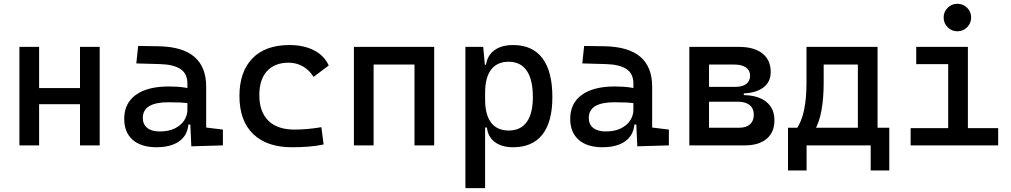

<svg xmlns="http://www.w3.org/2000/svg" viewBox="-20 -764 5313 1009"><path d="M400.4 0V-517.6H503.9V0ZM82 0V-517.6H185.5V0ZM112.3 -216.3V-301.3H488.8V-216.3Z M985.4 4.9 978.5 -148.4 964.8 -191.4V-325.2Q964.8 -377 928.5 -401.1Q892.1 -425.3 820.3 -427.2L696.3 -430.7L706.1 -522.5L810.5 -521Q939 -519 1001.2 -465.6Q1063.5 -412.1 1063.5 -309.6V-93.8L1151.4 -83V0ZM802.7 9.8Q721.7 9.8 677.2 -29.3Q632.8 -68.4 632.8 -139.6Q632.8 -221.7 694.1 -265.6Q755.4 -309.6 867.2 -309.6Q913.6 -309.6 950 -304Q986.3 -298.3 1014.6 -287.1L993.2 -216.8Q960.4 -224.1 929.2 -225.3Q897.9 -226.6 865.2 -226.6Q730.5 -226.6 730.5 -144.5Q730.5 -110.4 753.7 -91.8Q776.9 -73.2 819.3 -73.2Q867.7 -73.2 900.1 -89.8Q932.6 -106.4 948.7 -132.3Q964.8 -158.2 964.8 -185.5V-242.2L995.1 -109.4H954.1L970.7 -125Q970.7 -80.1 950 -50Q929.2 -20 891.6 -5.1Q854 9.8 802.7 9.8Z M1514.6 9.8Q1382.3 9.8 1310.3 -59.8Q1238.3 -129.4 1238.3 -259.8Q1238.3 -386.7 1306.4 -457Q1374.5 -527.3 1501 -527.3Q1576.7 -527.3 1630.6 -499.3Q1684.6 -471.2 1707.5 -419.9L1627.9 -359.9Q1606 -395.5 1571.8 -415Q1537.6 -434.6 1497.1 -434.6Q1423.8 -434.6 1383.3 -390.4Q1342.8 -346.2 1342.8 -264.6Q1342.8 -176.3 1390.4 -129.6Q1438 -83 1526.4 -83Q1562.5 -83 1598.6 -86.4Q1634.8 -89.8 1668.9 -95.7L1680.7 -4.9Q1640.6 3.9 1597.9 6.8Q1555.2 9.8 1514.6 9.8Z M2158.2 0V-517.6H2261.7V0ZM1839.8 0V-517.6H1943.4V0ZM1870.1 -424.8V-517.6H2246.6V-424.8Z M2425.8 224.6V-517.6H2519.5L2529.3 -408.2V224.6ZM2676.3 9.8Q2616.7 9.8 2580.3 -17.6Q2543.9 -44.9 2539.1 -93.8H2494.1L2529.3 -241.2Q2529.3 -161.1 2560.8 -119.6Q2592.3 -78.1 2653.3 -78.1Q2715.8 -78.1 2748 -122.6Q2780.3 -167 2780.3 -253.9Q2780.3 -345.7 2748 -392.6Q2715.8 -439.5 2653.3 -439.5Q2592.3 -439.5 2560.8 -397.9Q2529.3 -356.4 2529.3 -276.4L2494.1 -423.8H2534.2Q2541 -472.7 2578.4 -500Q2615.7 -527.3 2676.3 -527.3Q2778.3 -527.3 2830.6 -458Q2882.8 -388.7 2882.8 -253.9Q2882.8 -124 2830.6 -57.1Q2778.3 9.8 2676.3 9.8Z M3329.1 4.9 3322.3 -148.4 3308.6 -191.4V-325.2Q3308.6 -377 3272.2 -401.1Q3235.8 -425.3 3164.1 -427.2L3040 -430.7L3049.8 -522.5L3154.3 -521Q3282.7 -519 3345 -465.6Q3407.2 -412.1 3407.2 -309.6V-93.8L3495.1 -83V0ZM3146.5 9.8Q3065.4 9.8 3021 -29.3Q2976.6 -68.4 2976.6 -139.6Q2976.6 -221.7 3037.8 -265.6Q3099.1 -309.6 3210.9 -309.6Q3257.3 -309.6 3293.7 -304Q3330.1 -298.3 3358.4 -287.1L3336.9 -216.8Q3304.2 -224.1 3272.9 -225.3Q3241.7 -226.6 3209 -226.6Q3074.2 -226.6 3074.2 -144.5Q3074.2 -110.4 3097.4 -91.8Q3120.6 -73.2 3163.1 -73.2Q3211.4 -73.2 3243.9 -89.8Q3276.4 -106.4 3292.5 -132.3Q3308.6 -158.2 3308.6 -185.5V-242.2L3338.9 -109.4H3297.9L3314.5 -125Q3314.5 -80.1 3293.7 -50Q3272.9 -20 3235.4 -5.1Q3197.8 9.8 3146.5 9.8Z M3699.2 0V-92.8H3865.2Q3901.4 -92.8 3921.4 -110.6Q3941.4 -128.4 3941.4 -161.1Q3941.4 -193.8 3919.7 -211.7Q3897.9 -229.5 3858.4 -229.5H3689.5V-264.2H3882.8Q3962.4 -264.2 4006.1 -229.5Q4049.8 -194.8 4049.8 -131.8Q4049.8 -68.8 4008.8 -34.4Q3967.8 0 3893.6 0ZM3602.5 0V-517.6H3706.1V0ZM3666 -243.2V-291H3888.7V-243.2ZM3689.5 -272.9V-307.6H3845.7Q3881.8 -307.6 3901.9 -323Q3921.9 -338.4 3921.9 -366.2Q3921.9 -394 3900.1 -409.4Q3878.4 -424.8 3838.9 -424.8H3699.2V-517.6H3863.3Q3942.9 -517.6 3986.6 -483.2Q4030.3 -448.7 4030.3 -385.7Q4030.3 -332 3989.3 -302.5Q3948.2 -272.9 3874 -272.9Z M4256.8 -70.8 4164.1 -83Q4192.9 -125 4205.6 -185.8Q4218.3 -246.6 4218.3 -329.1V-517.6H4308.6V-332.5Q4308.6 -248 4296.9 -183.1Q4285.2 -118.2 4256.8 -70.8ZM4121.1 131.8V-63.5H4218.8V131.8ZM4555.7 131.8V-63.5H4653.3V131.8ZM4488.3 0V-517.6H4591.8V0ZM4268.1 -424.8V-517.6H4551.3V-424.8ZM4653.3 -92.8V0H4121.1V-92.8Z M4962.9 0V-488.3H5066.4V0ZM4765.6 0V-90.8H4972.7V0ZM5056.6 0V-90.8H5225.6V0ZM4794.9 -426.8V-517.6H5066.4V-426.8ZM5011.2 -599.6Q4981.4 -599.6 4960.2 -620.8Q4939 -642.1 4939 -671.9Q4939 -702.1 4960.2 -723.1Q4981.4 -744.1 5011.2 -744.1Q5041.5 -744.1 5062.5 -723.1Q5083.5 -702.1 5083.5 -671.9Q5083.5 -642.1 5062.5 -620.8Q5041.5 -599.6 5011.2 -599.6Z"/></svg>

Font: Cascadia Code
Style: Regular
Weight: 400
Designer: Aaron Bell
Foundry: Saja Typeworks
Version: Version 2404.023